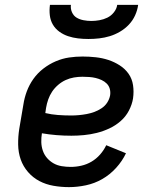

<svg xmlns="http://www.w3.org/2000/svg" viewBox="-20 -760 640 788"><path d="M263 8Q231 8 199.5 2.5Q168 -3 141.5 -17Q115 -31 95 -54Q75 -77 65 -105.5Q55 -134 54.5 -166.5Q54 -199 59 -231L76 -331Q80 -358 90 -385Q100 -412 117 -436Q134 -460 158 -478.5Q182 -497 209 -508.5Q236 -520 263.5 -524Q291 -528 319 -528Q346 -528 373 -525Q400 -522 424.5 -514Q449 -506 471 -492Q493 -478 507.5 -457.5Q522 -437 526 -410.5Q530 -384 526 -356Q522 -331 509 -306Q496 -281 474.5 -262.5Q453 -244 428 -232.5Q403 -221 377 -214.5Q351 -208 324.5 -205.5Q298 -203 273 -203Q242 -203 211.5 -205.5Q181 -208 152 -213Q149 -195 149.5 -176.5Q150 -158 156 -141Q162 -124 173.5 -111Q185 -98 200 -89.5Q215 -81 233.5 -78Q252 -75 270 -75Q292 -75 314 -80Q336 -85 355.5 -96.5Q375 -108 390.5 -125.5Q406 -143 416 -164L497 -131Q482 -99 456.5 -71Q431 -43 399.5 -25Q368 -7 332.5 0.5Q297 8 263 8ZM273 -286Q288 -286 304 -287.5Q320 -289 336 -292Q352 -295 367 -300.5Q382 -306 396.5 -315.5Q411 -325 420 -339Q429 -353 432 -369Q434 -383 430.5 -395.5Q427 -408 418 -417Q409 -426 397 -431.5Q385 -437 372.5 -440Q360 -443 346 -444Q332 -445 318 -445Q301 -445 283.5 -442Q266 -439 249.5 -431.5Q233 -424 218.5 -411.5Q204 -399 194 -384Q184 -369 178 -352Q172 -335 169 -317L166 -296Q191 -290 218 -288Q245 -286 273 -286ZM343 -600Q321 -600 300 -602.5Q279 -605 259.5 -611.5Q240 -618 223.5 -630Q207 -642 197 -659Q187 -676 184.5 -697Q182 -718 185 -740H271Q269 -724 275.5 -709.5Q282 -695 294.5 -687.5Q307 -680 323 -677Q339 -674 355 -674Q371 -674 388 -677Q405 -680 420.5 -687.5Q436 -695 447.5 -709.5Q459 -724 461 -740H547Q544 -718 534.5 -697Q525 -676 509 -659Q493 -642 472.5 -630Q452 -618 430.5 -611.5Q409 -605 387 -602.5Q365 -600 343 -600Z"/></svg>

Font: Iosevka Medium Extended
Style: Italic
Weight: 500
Width: 7
Italic angle: -9°
Monospace: yes
Designer: Belleve Invis
Foundry: Belleve Invis
Version: Version 32.5.0; ttfautohint (v1.8.4)